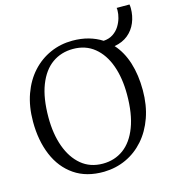

<svg xmlns="http://www.w3.org/2000/svg" viewBox="-125 -970 985 1085"><g transform="rotate(-15 367.0 -427.0)"><path d="M350.5 11Q247.5 12.5 177 -35.8Q106.5 -84 70.5 -169.8Q34.5 -255.5 34.5 -366Q34.5 -454.5 60 -525.8Q85.5 -597 131.2 -647.2Q177 -697.5 237.5 -724.2Q298 -751 367.5 -751Q418 -751 460.8 -739Q503.5 -727 538.5 -704.5Q571 -706.5 594.2 -722Q617.5 -737.5 631.5 -760Q645.5 -782.5 652 -806.2Q658.5 -830 658.5 -848Q658.5 -853.5 658.5 -857.8Q658.5 -862 657.5 -865H732.5Q733.5 -859 734 -853.8Q734.5 -848.5 734.5 -843Q734.5 -797.5 718.2 -758.8Q702 -720 670.2 -694Q638.5 -668 590.5 -659.5Q635 -610.5 657.5 -538.8Q680 -467 680 -378Q680 -290.5 654.8 -219Q629.5 -147.5 584.5 -96.5Q539.5 -45.5 479.8 -18Q420 9.5 350.5 11ZM355.5 -35Q424.5 -35 476.8 -73.2Q529 -111.5 558.2 -188Q587.5 -264.5 587.5 -378Q587.5 -474.5 561 -548Q534.5 -621.5 483.2 -663.2Q432 -705 358.5 -705Q289 -705 236.5 -667.8Q184 -630.5 154.5 -555.2Q125 -480 125 -366Q125 -269.5 152 -195Q179 -120.5 230.2 -77.8Q281.5 -35 355.5 -35Z"/></g></svg>

Font: Merriweather 24pt Light
Style: Regular
Weight: 300
Designer: Eben Sorkin
Foundry: Eben Sorkin
Version: Version 2.100